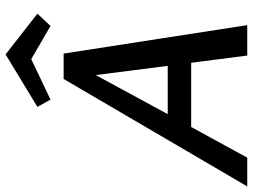

<svg xmlns="http://www.w3.org/2000/svg" viewBox="-141 -777 906 688"><g transform="rotate(-90 312.0 -433.0)"><path d="M431 -201H201L91 0H-12L373 -658H464L566 0H457ZM420 -285 387 -543 247 -285ZM563 -705 444 -774 299 -705 273 -752 461 -866 607 -752Z"/></g></svg>

Font: Ysabeau Semibold
Style: Italic
Weight: 600
Italic angle: -12°
Designer: Christian Thalmann (Catharsis Fonts)
Version: Version 0.003